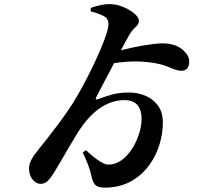

<svg xmlns="http://www.w3.org/2000/svg" viewBox="-20 -830 1040 913"><path d="M513.8 60.1Q477.9 64 458.2 60.8Q438.5 57.6 429.3 44.9Q420.1 32.2 415.3 9.4Q409.4 -19.5 398.9 -46.1Q388.4 -72.7 373.4 -105.3L389 -115.8Q424.6 -81.9 452 -64.6Q479.5 -47.2 494.1 -47.2Q529.3 -47.2 558.4 -68.5Q587.5 -89.8 608.8 -123.6Q630 -157.4 641.6 -194.9Q653.3 -232.4 653.3 -264.2Q653.3 -307.4 633.2 -330.7Q613.1 -353.9 572.1 -353.9Q532.6 -353.9 497.3 -338.9Q461.9 -323.8 431.5 -297.6Q401 -271.4 374.8 -236.1Q359 -214.7 340.6 -184.7Q322.2 -154.7 303.5 -122.4Q284.8 -90.1 267.4 -60.3Q250 -30.5 236.1 -7.9Q219.7 18.2 206.2 31.2Q192.7 44.2 172.9 44.2Q152.4 44.4 135.3 24.1Q118.1 3.8 118.1 -30.5Q118.1 -47.3 128 -67.7Q137.9 -88.1 158.5 -113.4Q179.9 -139.6 204.1 -170.5Q228.3 -201.4 254 -235.6Q279.6 -269.8 305 -306.8Q324.7 -334.8 348.2 -375.5Q371.8 -416.2 395.9 -463.1Q420 -510 440.9 -556.1Q461.7 -602.2 476.3 -640.6Q490.8 -679 494.4 -702.4Q500.3 -734.9 480.3 -749.1Q460.3 -763.2 411 -776.1L412.2 -792.8Q441.6 -802.8 466.1 -807.4Q490.5 -812 513.7 -809.7Q543.3 -807.5 572.8 -794Q602.2 -780.4 621.4 -763.4Q640.6 -746.3 640.6 -730.5Q640.6 -715 624.9 -701.3Q609.2 -687.6 596 -666.2Q589 -654.2 573.4 -625.3Q557.7 -596.5 538.1 -559.2Q518.5 -521.9 498.8 -484.6Q479.1 -447.2 463 -416.8Q446.9 -386.4 439.1 -371Q433.7 -360.4 435.9 -357.8Q438.1 -355.3 449.6 -359.8Q475.7 -369.5 510.5 -379.8Q545.2 -390.1 593.8 -390.1Q634.1 -390.1 670.5 -375.1Q706.8 -360.2 730.6 -328.7Q754.3 -297.3 754.3 -247.7Q754.3 -193.2 737.8 -141Q721.3 -88.8 690.5 -45.9Q659.8 -3.1 615.2 25Q570.7 53.1 513.8 60.1ZM842.1 -493.6Q825.8 -493.6 808.1 -500.9Q790.5 -508.2 766.5 -517.1Q742.6 -526 705.9 -531.4Q657.8 -539.2 605.2 -537.6Q552.6 -536 490.8 -524.2L512.8 -579.1Q561.1 -593.4 613.1 -604.5Q665.1 -615.6 711 -620.9Q756.8 -626.3 783.8 -621.5Q825.4 -615.3 852.6 -589.9Q879.7 -564.5 879.7 -538Q879.7 -493.6 842.1 -493.6Z"/></svg>

Font: Noto Serif SC ExtraLight
Style: Regular
Weight: 200
Designer: Ryoko NISHIZUKA 西塚涼子 (kana & ideographs); Frank Grießhammer (Latin, Greek & Cyrillic); Wenlong ZHANG 张文龙 (bopomofo); San
Foundry: Adobe
Version: Version 2.002-H1;hotconv 1.1.0;makeotfexe 2.6.0